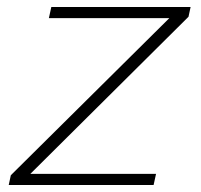

<svg xmlns="http://www.w3.org/2000/svg" viewBox="-20 -530 576 550"><path d="M5 0 11 -28 465 -478H120L127 -510H526L520 -482L67 -32H427L420 0Z"/></svg>

Font: Saira SemiExpanded Thin
Style: Italic
Weight: 250
Width: 6
Italic angle: -12°
Designer: Hector Gatti with collaboration of the Omnibus-Type team
Foundry: Omnibus-Type
Version: Version 1.101